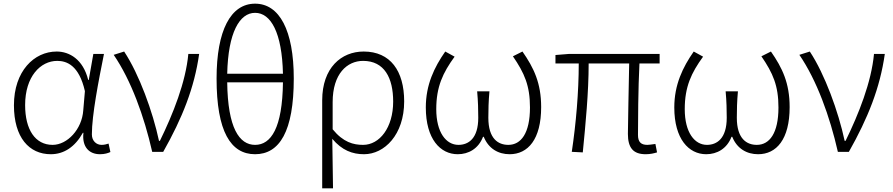

<svg xmlns="http://www.w3.org/2000/svg" viewBox="-20 -828 4868 1047"><path d="M257 13C329 13 389 -27 432 -104H435C426 -26 467 13 525 13C551 13 569 7 582 1L572 -45C561 -41 547 -38 534 -38C505 -38 481 -60 481 -95C481 -200 517 -385 547 -534H489L464 -392H461C433 -505 358 -547 289 -547C166 -547 56 -440 56 -254C56 -78 139 13 257 13ZM267 -38C172 -38 117 -121 117 -255C117 -411 201 -496 292 -496C344 -496 411 -472 443 -331L434 -226C427 -123 347 -38 267 -38Z M810 0H870C974 -184 1040 -349 1066 -534H1007C993 -380 923 -205 852 -60H847C813 -219 739 -423 657 -547L600 -529C695 -390 766 -194 810 0Z M1371 13C1504 13 1582 -111 1582 -400C1582 -662 1504 -808 1371 -808C1238 -808 1161 -662 1161 -400C1161 -111 1238 13 1371 13ZM1371 -38C1285 -38 1222 -130 1219 -379H1523C1520 -130 1458 -38 1371 -38ZM1219 -426C1224 -650 1286 -758 1371 -758C1457 -758 1518 -650 1523 -426Z M1737 199H1796C1795 96 1794 32 1792 -71C1845 -8 1902 13 1965 13C2076 13 2184 -93 2184 -275C2184 -441 2109 -547 1963 -547C1841 -547 1737 -458 1737 -281ZM1960 -38C1907 -38 1852 -52 1794 -123V-271C1794 -426 1873 -496 1960 -496C2076 -496 2124 -403 2124 -274C2124 -132 2050 -38 1960 -38Z M2476 13C2535 13 2589 -17 2614 -82H2618C2644 -17 2698 13 2759 13C2859 13 2931 -68 2931 -244C2931 -375 2891 -458 2829 -547L2777 -521C2840 -429 2870 -361 2870 -242C2870 -101 2821 -38 2752 -38C2697 -38 2643 -71 2643 -186C2643 -228 2644 -275 2649 -330H2582C2587 -275 2588 -228 2588 -186C2588 -72 2534 -38 2480 -38C2413 -38 2359 -105 2359 -233C2359 -355 2395 -431 2459 -519L2408 -547C2348 -461 2302 -366 2302 -242C2302 -70 2381 13 2476 13Z M3501 13C3527 13 3546 8 3563 3L3554 -43C3532 -40 3519 -38 3510 -38C3475 -38 3459 -54 3459 -92C3459 -155 3460 -348 3467 -482H3577V-534H3084L3009 -528V-482H3136C3136 -326 3121 -154 3098 0L3158 3C3173 -150 3190 -322 3190 -482H3411C3409 -352 3404 -164 3404 -98C3404 -22 3433 13 3501 13Z M3831 13C3890 13 3944 -17 3969 -82H3973C3999 -17 4053 13 4114 13C4214 13 4286 -68 4286 -244C4286 -375 4246 -458 4184 -547L4132 -521C4195 -429 4225 -361 4225 -242C4225 -101 4176 -38 4107 -38C4052 -38 3998 -71 3998 -186C3998 -228 3999 -275 4004 -330H3937C3942 -275 3943 -228 3943 -186C3943 -72 3889 -38 3835 -38C3768 -38 3714 -105 3714 -233C3714 -355 3750 -431 3814 -519L3763 -547C3703 -461 3657 -366 3657 -242C3657 -70 3736 13 3831 13Z M4549 0H4609C4713 -184 4779 -349 4805 -534H4746C4732 -380 4662 -205 4591 -60H4586C4552 -219 4478 -423 4396 -547L4339 -529C4434 -390 4505 -194 4549 0Z"/></svg>

Font: Noto Sans CJK SC Light
Style: Regular
Weight: 300
Designer: Ryoko NISHIZUKA 西塚涼子 (kana, bopomofo & ideographs); Paul D. Hunt (Latin, Greek & Cyrillic); Sandoll Communications 산돌커뮤니
Foundry: Adobe
Version: Version 2.004;hotconv 1.0.118;makeotfexe 2.5.65603